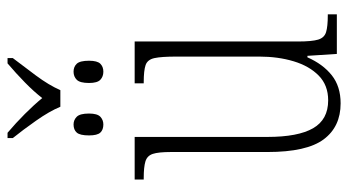

<svg xmlns="http://www.w3.org/2000/svg" viewBox="-227 -686 923 509"><g transform="rotate(-90 234.5 -431.5)"><path d="M206 -733Q194 -762 169 -797.5Q144 -833 123 -859V-873H137Q163 -851 187 -827Q211 -803 229 -781Q246 -803 270.5 -827Q295 -851 321 -873H335V-859Q315 -833 289 -798Q263 -763 250 -733ZM159 -619Q145 -619 137.5 -627Q130 -635 130 -657Q130 -681 137.5 -689.5Q145 -698 159 -698Q171 -698 179.5 -689.5Q188 -681 188 -657Q188 -635 179.5 -627Q171 -619 159 -619ZM299 -619Q286 -619 277.5 -627Q269 -635 269 -657Q269 -681 277.5 -689.5Q286 -698 299 -698Q312 -698 320 -689.5Q328 -681 328 -657Q328 -635 320 -627Q312 -619 299 -619ZM215 10Q153 10 119.5 -35Q86 -80 86 -184V-440Q86 -473 81 -488Q76 -503 61 -507.5Q46 -512 17 -512H13V-536H126V-184Q126 -103 149 -63Q172 -23 223 -23Q263 -23 288.5 -48Q314 -73 326.5 -114.5Q339 -156 339 -206V-425Q339 -465 335 -483.5Q331 -502 316.5 -507Q302 -512 271 -512H268V-536H379V-103Q379 -66 384 -49.5Q389 -33 404 -28.5Q419 -24 448 -24H451V0H346L341 -78H337Q319 -37 289.5 -13.5Q260 10 215 10Z"/></g></svg>

Font: Noto Serif ExtraCondensed ExtraLight
Style: Regular
Weight: 200
Width: 2
Designer: Monotype Design Team
Foundry: Monotype Imaging Inc.
Version: Version 2.015